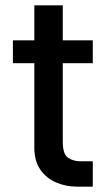

<svg xmlns="http://www.w3.org/2000/svg" viewBox="-20 -696 412 716"><path d="M326 -545.5V-460.2H214.1V-167.3Q214.1 -121.1 233.8 -107.8Q253.6 -94.5 279.5 -94.5H326V0H267Q225.1 0 188.7 -15.8Q152.3 -31.6 130.1 -63.9Q108 -96.2 108 -145.6V-460.2H28.1V-545.5H108V-676.1H214.1V-545.5Z"/></svg>

Font: Inter Zeller Medium
Style: Regular
Weight: 500
Designer: Rasmus Andersson; Joe Bland
Foundry: zeller
Version: Version 3.015;git-dec3a8cb1